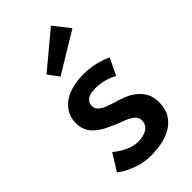

<svg xmlns="http://www.w3.org/2000/svg" viewBox="-211 -718 791 791"><g transform="rotate(-45 184.0 -323.0)"><path d="M171.5 12Q138 12 110 4Q55.5 -12 22.5 -39L68 -112Q83 -99 100 -89Q139 -66 173 -66Q187.5 -66 201 -68.8Q214.5 -71.5 224.8 -77.8Q235 -84 241 -94Q247 -104 247 -118Q247 -132.5 237.8 -142.2Q228.5 -152 214.2 -159.2Q200 -166.5 183.5 -172.2Q167 -178 152 -184.8Q137 -191.5 118.5 -200.5Q100 -209.5 84 -223Q46 -253 46 -300.5Q46 -330 58 -352.5Q70 -375 91.8 -390.8Q113.5 -406.5 143.8 -414.5Q174 -422.5 210 -422.5Q238.5 -422.5 261.5 -418.5Q308.5 -409 336.5 -394.5L301 -321.5Q258 -346.5 205.5 -347Q175 -347 159.5 -337Q142.5 -325.5 142.5 -305Q142.5 -292.5 150.2 -283.5Q158 -274.5 169.5 -268.2Q181 -262 195 -257.5L221 -249Q238.5 -244 261 -235.8Q283.5 -227.5 303.2 -213Q323 -198.5 336.5 -176.2Q350 -154 350 -121Q350 -82 334 -56.2Q318 -30.5 292.5 -15.5Q267 -0.5 235.5 5.8Q204 12 171.5 12ZM137 -482 102.5 -529 257.5 -658.5 313 -588.5Z"/></g></svg>

Font: Lucymar Sans Medium
Style: Regular
Weight: 500
Foundry: The League of Moveable Type (original font) / Main changes by Cristiano Sobral with portions from Mirco Monsees
Version: Version 2.001;August 30, 2020;FontCreator 13.0.0.2681 64-bit